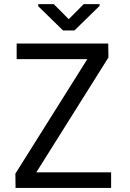

<svg xmlns="http://www.w3.org/2000/svg" viewBox="-20 -925 640 945"><path d="M158.7 -76.7H526.9V0H56.6L55.7 -70.3L409.7 -633.8H62V-710.9H512.7L513.7 -642.1ZM318.4 -830.6 392.1 -904.8H470.2V-896L346.2 -774.9H290.5L168 -894.5V-904.8H244.6Z"/></svg>

Font: Roboto Mono
Style: Regular
Weight: 400
Designer: Google
Version: Version 2.000985; 2015; ttfautohint (v1.3)